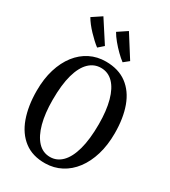

<svg xmlns="http://www.w3.org/2000/svg" viewBox="-238 -1109 1091 1234"><g transform="rotate(30 308.0 -492.0)"><path d="M303 11Q209 12.5 146.5 -35Q84 -82.5 53.2 -168.5Q22.5 -254.5 22.5 -367Q22.5 -455.5 44.2 -526.2Q66 -597 105.2 -647.5Q144.5 -698 198 -724.8Q251.5 -751.5 315 -751.5Q409 -751.5 471 -705.2Q533 -659 563.5 -575.5Q594 -492 594 -380Q594 -292 572.5 -220.5Q551 -149 512 -97.5Q473 -46 419.8 -18Q366.5 10 303 11ZM308.5 -40Q359 -40 396.8 -78Q434.5 -116 455.2 -191.5Q476 -267 476 -379.5Q476 -480 456.2 -552Q436.5 -624 399 -662.2Q361.5 -700.5 308.5 -700.5Q257.5 -700.5 219.8 -664Q182 -627.5 161.2 -553.8Q140.5 -480 140.5 -367Q140.5 -267.5 160.2 -194Q180 -120.5 217.5 -80.2Q255 -40 308.5 -40ZM219.5 -801Q204 -812.5 185 -830Q166 -847.5 146.8 -867.8Q127.5 -888 111.2 -909Q95 -930 84.5 -948.5L154.5 -995L258.5 -834.5L220.5 -801ZM408.5 -801Q387.5 -816.5 361.8 -841.8Q336 -867 312.5 -895.5Q289 -924 275 -949L344 -995L447.5 -831.5L409.5 -801Z"/></g></svg>

Font: Merriweather 24pt SemiCondensed
Style: Regular
Weight: 400
Width: 4
Designer: Eben Sorkin
Foundry: Eben Sorkin
Version: Version 2.100